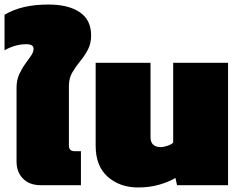

<svg xmlns="http://www.w3.org/2000/svg" viewBox="-55 -817 1061 847"><path d="M125 0Q75 0 46.5 -29Q18 -58 18 -104V-430Q18 -463 29.5 -488.5Q41 -514 55.5 -534Q70 -554 81.5 -570.5Q93 -587 93 -602Q93 -622 61 -622Q35 -622 10 -614.5Q-15 -607 -35 -595V-752Q4 -775 51.5 -786Q99 -797 159 -797Q247 -797 297 -763Q347 -729 347 -661Q347 -624 332 -596.5Q317 -569 298 -546Q279 -523 264 -497.5Q249 -472 249 -438V-175Q249 -150 274 -150H302V0Z M554 10Q474 10 420.5 -37Q367 -84 367 -174V-540H609V-212Q609 -168 655 -168Q666 -168 684 -174Q702 -180 709 -188V-540H951V0H726L719 -32Q691 -15 648 -2.5Q605 10 554 10Z"/></svg>

Font: Kanit Black
Style: Regular
Weight: 900
Designer: Katatrad Team
Foundry: CadsonDemak
Version: Version 2.000; ttfautohint (v1.8.3)